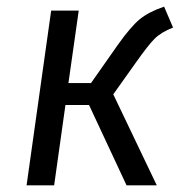

<svg xmlns="http://www.w3.org/2000/svg" viewBox="-20 -558 570 578"><path d="M501 -475Q465 -461 445.5 -441.5Q426 -422 390 -371L321 -274L452 0H361L248 -242H177L143 0H60L134 -526H217L186 -308H254L334 -422Q373 -477 400 -499.5Q427 -522 474 -538Z"/></svg>

Font: Fira Sans Book
Style: Italic
Weight: 350
Italic angle: -8°
Designer: bBox Type GmbH & Carrois Corporate GbR & Edenspiekermann AG
Foundry: bBox Type GmbH & Carrois Corporate GbR & Edenspiekermann AG
Version: Version 4.301